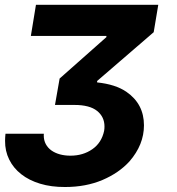

<svg xmlns="http://www.w3.org/2000/svg" viewBox="-40 -565 715 777"><path d="M223.4 191.8Q167.3 192.1 122.3 178.4Q77.4 164.8 45.8 139.9Q14.2 115.1 -2.8 80.6Q-19.9 46.2 -19.5 4.6Q-19.5 -2.5 -19 -9.6Q-18.5 -16.7 -17.8 -23.8H137.4L137.1 -17Q137.1 2.8 145.4 18.3Q153.8 33.7 168.3 44Q182.9 54.3 202.6 59.7Q222.3 65 245 65Q296.2 65 333.8 38.7Q371.1 12.8 381.4 -35.5Q382.1 -40.1 382.5 -44.6Q382.8 -49 382.8 -53.3Q382.8 -92 353 -116.1Q322.8 -140.3 261.4 -140.3H182.5L201.3 -247.2L390.6 -414.8V-419.7H84.9L105.5 -545.5H600.5L582 -434.7L353 -237.2V-231.5Q427.6 -223.7 471.9 -193.2Q542.6 -144.2 542.6 -57.9Q542.6 20.6 484 88.1Q441.4 134.9 374.6 163.4Q307.5 191.8 223.4 191.8Z"/></svg>

Font: Linik Sans
Style: Bold Italic
Weight: 700
Italic angle: 9°
Designer: Fonts by Rasmus Andersson / Changes by Cristiano Sobral with parts from Marc Monis
Foundry: rsms
Version: Version 3.020; ttfautohint (v1.6)